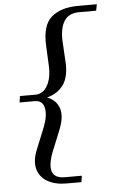

<svg xmlns="http://www.w3.org/2000/svg" viewBox="-59 -780 586 965"><g transform="rotate(-5 233.5 -298.0)"><path d="M317 112 312 144H235Q180 144 141.5 122Q103 100 91.5 58.5Q80 17 104 -41L147 -147Q170 -206 161.5 -244Q153 -282 114 -282H37L42 -314H119Q159 -314 180.5 -352.5Q202 -391 200 -449L195 -555Q190 -658 238 -699Q286 -740 373 -740H467L461 -708H376Q323 -708 300 -672.5Q277 -637 279 -574L285 -468Q290 -392 261 -350.5Q232 -309 177 -295Q221 -279 236.5 -237Q252 -195 225 -128L182 -22Q157 41 167.5 76.5Q178 112 232 112Z"/></g></svg>

Font: Inria Serif
Style: Italic
Weight: 400
Italic angle: -10°
Designer: Black Foundry Team
Foundry: Black Foundry
Version: Version 1.000; ttfautohint (v1.8.3)